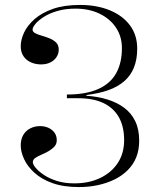

<svg xmlns="http://www.w3.org/2000/svg" viewBox="-20 -743 664 778"><path d="M300 15Q237 15 192.5 -1Q148 -17 119.5 -43Q91 -69 77.5 -98.5Q64 -128 64 -154Q64 -179 74.5 -196.5Q85 -214 103 -223Q121 -232 142 -232Q162 -232 177.5 -224.5Q193 -217 201.5 -204.5Q210 -192 210 -175Q210 -159 200 -148.5Q190 -138 176 -130Q162 -122 147.5 -116Q133 -110 123 -103Q113 -96 113 -86Q113 -77 124.5 -63Q136 -49 157.5 -34.5Q179 -20 210 -10Q241 0 281 0Q341 0 386.5 -22Q432 -44 457.5 -83Q483 -122 483 -175Q483 -229 462.5 -266.5Q442 -304 401 -324.5Q360 -345 296 -345H251V-360Q328 -360 377.5 -382Q427 -404 450.5 -446Q474 -488 474 -548Q474 -595 450 -631Q426 -667 383.5 -687.5Q341 -708 286 -708Q245 -708 212.5 -698.5Q180 -689 157.5 -674.5Q135 -660 123.5 -646Q112 -632 112 -623Q112 -614 122.5 -608.5Q133 -603 149 -598.5Q165 -594 181 -587.5Q197 -581 207.5 -570.5Q218 -560 218 -542Q218 -525 208.5 -511Q199 -497 183 -489.5Q167 -482 146 -482Q124 -482 105 -490.5Q86 -499 75 -515.5Q64 -532 64 -555Q64 -582 77.5 -611Q91 -640 120 -665.5Q149 -691 194.5 -707Q240 -723 304 -723Q372 -723 424.5 -701.5Q477 -680 506.5 -640.5Q536 -601 536 -546Q536 -503 523 -470Q510 -437 483.5 -414Q457 -391 418.5 -377.5Q380 -364 330 -358V-355Q376 -352 415 -340Q454 -328 483 -306.5Q512 -285 528 -252Q544 -219 544 -173Q544 -135 532 -105.5Q520 -76 497.5 -53.5Q475 -31 444.5 -16Q414 -1 377.5 7Q341 15 300 15Z"/></svg>

Font: Kalnia Light
Style: Regular
Weight: 300
Designer: Frida Medrano
Foundry: Frida Medrano
Version: Version 1.105